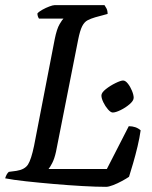

<svg xmlns="http://www.w3.org/2000/svg" viewBox="-30 -724 589 744"><path d="M381 0Q344 0 290.5 -3Q237 -6 179 -11Q121 -16 70.5 -21.5Q20 -27 -10 -33Q-5 -50 4 -58L34 -62Q66 -67 78.5 -86.5Q91 -106 102 -159L182 -572Q190 -612 201 -630.5Q212 -649 216 -652H121Q115 -661 115 -672Q121 -679 134.5 -686.5Q148 -694 161.5 -699Q175 -704 181 -704H375Q378 -700 382.5 -691.5Q387 -683 387 -670L339 -657Q322 -652 309.5 -645.5Q297 -639 288.5 -622.5Q280 -606 273 -571L187 -136Q181 -109 172.5 -92.5Q164 -76 158 -69H384L469 -235Q497 -235 515 -219Q511 -190 503 -156.5Q495 -123 486 -92Q477 -61 470 -39Q460 -32 442.5 -22.5Q425 -13 408 -6.5Q391 0 381 0ZM407 -288Q399 -288 388.5 -300Q378 -312 370.5 -327.5Q363 -343 363 -354Q363 -365 380 -378.5Q397 -392 417.5 -402Q438 -412 447 -412Q456 -412 465.5 -400Q475 -388 481.5 -372Q488 -356 488 -345Q488 -334 472.5 -320.5Q457 -307 437.5 -297.5Q418 -288 407 -288Z"/></svg>

Font: Texturina
Style: Italic
Weight: 400
Italic angle: -11°
Designer: Guillermo Torres Carreño
Foundry: Omnibus-Type
Version: Version 1.002; ttfautohint (v1.8.3)